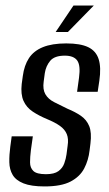

<svg xmlns="http://www.w3.org/2000/svg" viewBox="-20 -661 392 690"><path d="M140 9Q92 9 64.5 -2Q37 -13 25.5 -32.5Q14 -52 13.5 -78Q13 -104 17 -134L22 -171H98L91 -121Q88 -97 88 -77.5Q88 -58 100 -46.5Q112 -35 145 -35Q175 -35 190 -46Q205 -57 211 -74Q217 -91 219 -106L223 -137Q227 -162 220 -179Q213 -196 195.5 -208.5Q178 -221 149 -233Q120 -245 97.5 -260Q75 -275 64.5 -298.5Q54 -322 58 -359L62 -388Q67 -426 84 -452Q101 -478 134 -491.5Q167 -505 218 -505Q269 -505 297 -491.5Q325 -478 334.5 -448.5Q344 -419 337 -371L331 -331H257L264 -382Q270 -426 257.5 -443.5Q245 -461 213 -461Q176 -461 160.5 -442.5Q145 -424 141 -398L137 -368Q133 -340 143 -322.5Q153 -305 174.5 -294Q196 -283 223 -270Q250 -259 270.5 -245Q291 -231 300.5 -208Q310 -185 305 -145L302 -121Q298 -85 282.5 -55.5Q267 -26 233.5 -8.5Q200 9 140 9ZM180 -546 244 -641H317L224 -546Z"/></svg>

Font: Alumni Sans Thin Medium
Style: Italic
Weight: 500
Italic angle: -8°
Version: Version 1.016